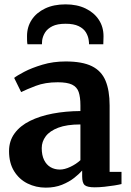

<svg xmlns="http://www.w3.org/2000/svg" viewBox="-20 -850 599 881"><path d="M190 11Q145 11 106.5 -8Q68 -27 44.8 -64.5Q21.5 -102 21.5 -156.5Q21.5 -203.5 47 -238.2Q72.5 -273 117.5 -295.2Q162.5 -317.5 221.8 -328.8Q281 -340 349 -340.5V-366Q349 -404.5 341 -427.8Q333 -451 310.5 -461.8Q288 -472.5 245 -472.5Q187 -472.5 144 -456Q101 -439.5 77 -427.5L45 -492.5Q57 -502.5 91.2 -520.5Q125.5 -538.5 174.8 -553.2Q224 -568 281.5 -568Q358 -568 401.8 -546.2Q445.5 -524.5 464.2 -479.8Q483 -435 483 -366V-61.5H537.5V-5.5Q526 -2.5 504.5 1Q483 4.5 458.8 7Q434.5 9.5 414.5 9.5Q380.5 9.5 368.8 -0.5Q357 -10.5 357 -41V-67.5Q344.5 -53 321 -34.2Q297.5 -15.5 264.5 -2.2Q231.5 11 190 11ZM255 -72Q276.5 -72 303 -84.5Q329.5 -97 349 -115V-279Q286.5 -279 247.2 -264Q208 -249 189.8 -224.5Q171.5 -200 171.5 -170.5Q171.5 -138 182.2 -116Q193 -94 211.8 -83Q230.5 -72 255 -72ZM281 -830Q333.5 -830 372.8 -811Q412 -792 433.5 -759.2Q455 -726.5 455 -683.5Q455 -675.5 454.5 -664.5Q454 -653.5 454 -647H388.5Q388.5 -650.5 388.2 -655.5Q388 -660.5 387 -666Q384.5 -684.5 374 -701.8Q363.5 -719 341 -730Q318.5 -741 281 -741Q243 -741 220.5 -729.8Q198 -718.5 187.2 -701.5Q176.5 -684.5 173.5 -665.5Q173 -660.5 172.8 -655.5Q172.5 -650.5 172.5 -647H106Q104.5 -653.5 104.2 -664.5Q104 -675.5 104 -684.5Q104 -726.5 125.5 -759.2Q147 -792 186.8 -811Q226.5 -830 281 -830Z"/></svg>

Font: Merriweather Light 18pt
Style: Bold
Weight: 700
Version: Version 2.100